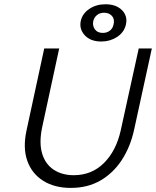

<svg xmlns="http://www.w3.org/2000/svg" viewBox="-20 -890 747 919"><path d="M318.6 9.4Q241.4 9.4 187.2 -24.4Q133 -58.2 110.9 -119.7Q88.8 -181.3 106.8 -264.9L191.7 -658H263.3L181.6 -279.8Q166.3 -206.3 181.7 -155.1Q197.1 -104 237 -77.7Q277 -51.4 332.8 -51.4Q419.1 -51.4 477.6 -109.8Q536.2 -168.2 557.9 -266.1L644 -658H706.8L621.8 -268.5Q603.7 -186.4 562.8 -123.9Q521.9 -61.5 460.8 -26Q399.7 9.4 318.6 9.4ZM465 -691.3Q412.7 -691.3 385.2 -721.7Q357.8 -752.2 367 -791.5Q375.3 -825.9 408 -847.7Q440.7 -869.6 485 -869.6Q520.7 -869.6 544.8 -855.9Q568.9 -842.2 579.1 -819.7Q589.2 -797.3 582.2 -770.3Q572.9 -733.9 539.6 -712.6Q506.3 -691.3 465 -691.3ZM472 -732.5Q492 -732.5 505.8 -743.3Q519.7 -754.2 523.4 -772.2Q529.9 -798.3 515.9 -813.7Q501.9 -829.1 478.3 -829.1Q458.3 -829.1 444.6 -818.2Q431 -807.4 426.5 -789.6Q421.8 -767.6 433.9 -750Q445.9 -732.5 472 -732.5Z"/></svg>

Font: Ysabeau
Style: Bold Italic
Weight: 700
Italic angle: -12°
Designer: Christian Thalmann (Catharsis Fonts)
Version: Version 2.002